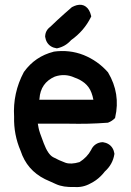

<svg xmlns="http://www.w3.org/2000/svg" viewBox="-20 -741 540 791"><path d="M276.9 -711.9Q287.1 -717.3 296.4 -719.7Q318.4 -725.1 333.7 -713.6Q349.1 -702.1 355 -677.2L356 -673.8L354.5 -670.4Q326.2 -613.3 272.9 -575.7Q261.2 -562.5 247.1 -554.2Q232.9 -545.9 217.3 -542.5L215.3 -542H213.4Q200.2 -543.9 190.2 -550Q180.2 -556.2 174.1 -566.2Q168 -576.2 166 -589.4V-590.3V-591.3Q167 -615.7 187 -630.4Q201.7 -644.5 216.1 -658Q230.5 -671.4 245.1 -684.3Q259.8 -697.3 274.9 -710.4L275.9 -711.4ZM201.7 -528.3Q233.4 -532.7 264.2 -529.3Q294.9 -525.9 324.7 -514.2Q382.8 -490.7 424.3 -443.8L424.8 -443.4L425.3 -442.4Q451.2 -398.9 458.5 -352.5Q465.8 -306.2 454.6 -257.8L454.1 -254.9L452.1 -252.9Q440.9 -241.7 425.3 -235.8L423.8 -235.4H422.4Q402.8 -233.9 382.8 -232.9Q362.8 -231.9 343 -231.4Q323.2 -231 303.7 -231Q284.2 -231 264.6 -231.4H135.7Q136.7 -227.5 137.2 -223.9Q137.7 -220.2 138.7 -215.3Q141.1 -199.7 160.2 -150.9Q177.7 -104.5 199.2 -93.3Q223.6 -80.1 249 -70.8Q271.5 -62.5 307.6 -73.2Q323.2 -83 335.2 -95.5Q347.2 -107.9 355.5 -123.5Q361.8 -137.7 373.8 -146Q385.7 -154.3 401.9 -155.3H402.8H403.8Q417 -153.3 427 -147.2Q437 -141.1 443.1 -131.3Q449.2 -121.6 451.2 -108.9V-107.4V-106Q444.8 -64 411.6 -34.2Q403.8 -23.9 394.5 -14.9Q385.3 -5.9 375 1.5Q364.7 8.8 353 14.6Q337.4 23.4 320.6 27.1Q303.7 30.8 286.1 29.3Q240.7 31.2 210.9 17.6Q182.6 4.9 165.5 -2.9Q90.8 -40 64.9 -119.6Q36.1 -186.5 38.1 -259.8Q32.2 -357.9 78.1 -443.8L78.6 -444.8L79.1 -445.3Q125 -508.8 200.7 -527.8L201.2 -528.3ZM286.1 -421.9Q246.6 -439.5 205.6 -425.3Q147 -399.4 142.6 -334.5V-333.5V-333L141.6 -330.1H252.9H364.7Q361.8 -345.7 356.9 -358.6Q352.1 -371.6 345 -381.3Q337.9 -391.1 328.6 -398.9Q324.2 -402.3 319.1 -405.8Q314 -409.2 308.8 -412.1Q303.7 -415 298.1 -417.2Q292.5 -419.4 287.1 -421.4H286.6Z"/></svg>

Font: NaikaiFont
Style: Bold
Weight: 700
Version: Version 1.89